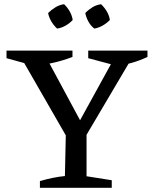

<svg xmlns="http://www.w3.org/2000/svg" viewBox="-20 -894 726 914"><path d="M316 -210 82 -617V-643H188L376 -294H346L538 -643H607L608 -618L367 -210ZM170 0V-32Q201 -41 230 -47Q259 -53 289 -56L294 -287H392V-55L512 -36V0ZM142 -581 11 -617V-653H325V-623Q281 -606 235 -595.5Q189 -585 142 -581ZM535 -581 400 -617V-653H682V-623Q646 -606 609.5 -595.5Q573 -585 535 -581ZM285 -874Q301 -859 312 -839.5Q323 -820 326 -799Q313 -784 293 -772.5Q273 -761 252 -758Q237 -771 225 -791Q213 -811 209 -832Q224 -847 243.5 -859Q263 -871 285 -874ZM461 -874Q477 -859 488.5 -839.5Q500 -820 503 -799Q489 -784 469 -772.5Q449 -761 429 -758Q412 -771 401 -791Q390 -811 386 -832Q400 -847 419.5 -859Q439 -871 461 -874Z"/></svg>

Font: Piazzolla 24pt Medium
Style: Regular
Weight: 500
Designer: Juan Pablo del Peral
Foundry: Huerta Tipografica
Version: Version 2.005